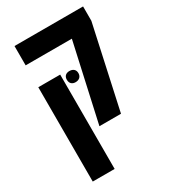

<svg xmlns="http://www.w3.org/2000/svg" viewBox="-204 -698 908 1033"><g transform="rotate(-30 249.5 -181.0)"><path d="M239 0H373L485 -513V-602H59V-482H346ZM59 240H195V-346H59ZM212 -304C212 -280 227 -269 247 -269C268 -269 284 -281 284 -304C284 -327 268 -338 247 -338C227 -338 212 -327 212 -304Z"/></g></svg>

Font: Noto Sans Hebrew ExtraCondensed
Style: Bold
Weight: 700
Width: 2
Designer: Monotype Design Team
Foundry: Monotype Imaging Inc.
Version: Version 2.004